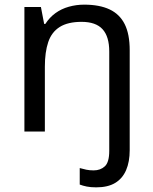

<svg xmlns="http://www.w3.org/2000/svg" viewBox="-20 -566 658 826"><path d="M394 240Q370 240 353 236.5Q336 233 323 228V157Q337 161 351 164Q365 167 383 167Q412 167 431 149.5Q450 132 450 83V-344Q450 -409 421 -440.5Q392 -472 331 -472Q272 -472 237 -450Q202 -428 187.5 -385Q173 -342 173 -279V0H85V-536H156L170 -463H175Q193 -491 218.5 -509.5Q244 -528 276 -537Q308 -546 342 -546Q408 -546 451.5 -525.5Q495 -505 516.5 -462Q538 -419 538 -350V80Q538 130 522.5 166Q507 202 475.5 221Q444 240 394 240Z"/></svg>

Font: Noto Sans Hebrew
Style: Regular
Weight: 400
Designer: Monotype Design Team
Foundry: Monotype Imaging Inc.
Version: Version 2.003;January 10, 2023;FontCreator 14.0.0.2877 64-bi